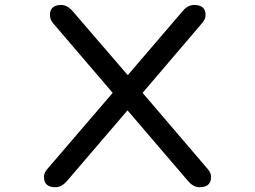

<svg xmlns="http://www.w3.org/2000/svg" viewBox="-20 -742 1040 783"><path d="M501 -435.5 723.6 -695.3Q745.1 -721.7 771.5 -721.7Q818.4 -721.7 818.4 -680.7Q818.4 -664.1 804.7 -648.4L561.5 -363.3L827.1 -52.7Q840.8 -37.1 840.8 -20.5Q840.8 21.5 793.9 21.5Q767.6 21.5 745.1 -5.9L500 -292L254.9 -5.9Q232.4 21.5 206.1 21.5Q159.2 21.5 159.2 -20.5Q159.2 -37.1 172.9 -52.7L439.5 -363.3L196.3 -647.5Q183.6 -663.1 183.6 -680.7Q183.6 -721.7 229.5 -721.7Q254.9 -721.7 277.3 -695.3L501 -435.5Z"/></svg>

Font: jf-openhuninn-1.0
Style: Regular
Weight: 400
Designer: [Kosugi Maru]
      Designed by Motoya company      

      [Varela Round]
      Joe Prince(Latin component); Avraham Co
Foundry: justfont CO.,LTD.
Version: 1.0